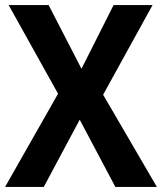

<svg xmlns="http://www.w3.org/2000/svg" viewBox="-20 -734 636 754"><path d="M596 0H433L293 -264L152 0H0L208 -366L14 -714H171L300 -464L426 -714H579L385 -362Z"/></svg>

Font: Noto Sans Gujarati SemiCondensed
Style: Bold
Weight: 700
Width: 4
Designer: Jelle Bosma - Monotype Design Team, Universal Thirst
Foundry: Monotype Imaging Inc.
Version: Version 2.106; ttfautohint (v1.8.4.7-5d5b)